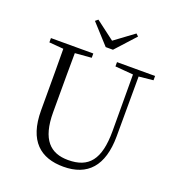

<svg xmlns="http://www.w3.org/2000/svg" viewBox="-165 -1070 1121 1218"><g transform="rotate(20 396.0 -461.5)"><path d="M290 -938 272 -923 393 -790H442L563 -923L547 -938L417 -842ZM493 -696 615 -686 616 -304C616 -111 552 -35 413 -35C294 -35 221 -102 221 -288V-389C221 -491 221 -589 222 -687L333 -696V-725H47V-696L144 -688C145 -589 145 -489 145 -389V-273C145 -66 246 15 399 15C562 15 651 -81 652 -281L653 -686L750 -696V-725H493Z"/></g></svg>

Font: Noto Serif HK Light
Style: Regular
Weight: 300
Designer: Ryoko NISHIZUKA 西塚涼子 (kana & ideographs); Frank Grießhammer (Latin, Greek & Cyrillic); Wenlong ZHANG 张文龙 (bopomofo); San
Foundry: Adobe
Version: Version 2.001;hotconv 1.1.0;makeotfexe 2.6.0